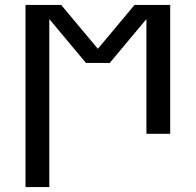

<svg xmlns="http://www.w3.org/2000/svg" viewBox="-20 -540 790 775"><path d="M83 215V-520H227L375 -343L523 -520H667V0H571V-463L423 -286H327L179 -463V215Z"/></svg>

Font: Iosevka Aile Medium
Style: Regular
Weight: 500
Designer: Belleve Invis
Foundry: Belleve Invis
Version: Version 27.3.5; ttfautohint (v1.8.4)